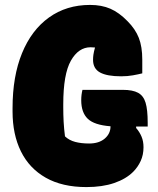

<svg xmlns="http://www.w3.org/2000/svg" viewBox="-20 -740 640 780"><path d="M315 -375H479Q519 -375 541 -363Q563 -351 571.5 -322.5Q580 -294 580 -242V-226H533V-220Q547 -204 555 -185Q563 -166 563 -142Q563 -111 551.5 -86Q540 -61 521 -42Q492 -13 444 3.5Q396 20 331 20Q233 20 166 -18Q99 -56 65 -125Q31 -194 31 -287V-301Q31 -430 69.5 -524Q108 -618 179 -669Q250 -720 346 -720Q393 -720 428.5 -704.5Q464 -689 498 -654Q530 -622 544 -586Q558 -550 558 -498V-442Q542 -438 520 -434Q498 -430 472 -430Q415 -430 386.5 -445.5Q358 -461 358 -497Q358 -507 359.5 -518Q361 -529 366 -547Q358 -548 348 -548Q299 -548 268 -493.5Q237 -439 237 -316V-304Q237 -274 238.5 -245.5Q240 -217 244 -186Q261 -170 285.5 -163.5Q310 -157 342 -157Q382 -157 405.5 -177Q429 -197 429 -227Q363 -232 336.5 -257.5Q310 -283 310 -333Q310 -355 315 -375Z"/></svg>

Font: Recursive Mn Csl St Blk
Style: Regular
Weight: 900
Monospace: yes
Version: Version 1.079;hotconv 1.0.112;makeotfexe 2.5.65598; ttfautoh